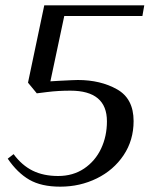

<svg xmlns="http://www.w3.org/2000/svg" viewBox="-20 -680 573 720"><path d="M9 -85 31 -102Q62 -60 102.5 -40Q143 -20 198 -20Q254 -20 295.5 -48Q337 -76 359 -122.5Q381 -169 381 -225Q381 -340 244 -340Q198 -340 158 -335L118 -330L85 -370L146 -660H521L514 -620H221L169 -375L202 -377Q259 -380 272 -380Q357 -380 419 -345Q481 -310 481 -226Q481 -154 443.5 -98Q406 -42 343 -11Q280 20 206 20Q135 20 90 -6Q45 -32 9 -85Z"/></svg>

Font: Philosopher
Style: Italic
Weight: 400
Italic angle: -10°
Designer: Jovanny Lemonad
Foundry: Jovanny Lemonad
Version: Version 2.000